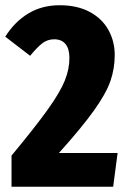

<svg xmlns="http://www.w3.org/2000/svg" viewBox="-34 -713 480 733"><path d="M404 -503Q404 -451 387.5 -403.5Q371 -356 325 -291.5Q279 -227 191 -129H415L398 0H10V-119Q103 -231 149.5 -296.5Q196 -362 213.5 -405.5Q231 -449 231 -492Q231 -527 216 -545Q201 -563 173 -563Q148 -563 128.5 -548.5Q109 -534 81 -500L-14 -573Q22 -630 74 -661.5Q126 -693 194 -693Q261 -693 308.5 -667.5Q356 -642 380 -598.5Q404 -555 404 -503Z"/></svg>

Font: Fira Sans Extra Condensed ExtraBold
Style: Regular
Weight: 800
Width: 1
Designer: Carrois Corporate & Edenspiekermann AG
Foundry: Carrois Corporate GbR & Edenspiekermann AG
Version: Version 4.203